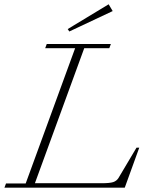

<svg xmlns="http://www.w3.org/2000/svg" viewBox="-20 -866 698 886"><path d="M299.8 -720.7 292.5 -731.9 481.4 -846.2 500 -814.9ZM0.5 0 7.8 -19.5H98.6L326.7 -643.6H188.5L195.8 -663.1H491.7L484.4 -643.6H368.7L141.1 -20.5H448.7Q486.3 -20.5 502.2 -25.6Q518.1 -30.8 526.9 -44.9L609.9 -184.6H622.6L555.7 0Z"/></svg>

Font: Elstob ExtraLight
Style: Italic
Weight: 200
Italic angle: -20°
Designer: Peter S. Baker
Version: Version 1.015